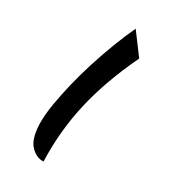

<svg xmlns="http://www.w3.org/2000/svg" viewBox="-47 -337 395 400"><g transform="rotate(10 150.0 -137.0)"><path d="M69 16Q56 12 48.5 0Q41 -12 41 -25Q41 -57 68 -104.5Q95 -152 131 -199Q151 -225 171 -248Q191 -271 210 -290L228 -230Q167 -170 129 -111Q91 -52 69 16Z"/></g></svg>

Font: Noto Naskh Arabic UI
Style: Regular
Weight: 400
Designer: Monotype Design Team, David Williams, Mohamad Dakak and Nizar Qandah
Foundry: Monotype Imaging Inc.
Version: Version 2.014